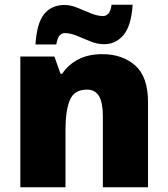

<svg xmlns="http://www.w3.org/2000/svg" viewBox="-20 -792 710 812"><path d="M412 -563Q498 -563 552 -515Q606 -467 606 -360V0H415V-302Q415 -357 399 -385Q383 -413 348 -413Q294 -413 275.5 -369Q257 -325 257 -242V0H66V-553H210L236 -480H243Q269 -519 311.5 -541Q354 -563 412 -563ZM130 -604Q136 -696 167.5 -733.5Q199 -771 253 -771Q278 -771 306.5 -759.5Q335 -748 363.5 -736Q392 -724 417 -724Q426 -724 436.5 -732.5Q447 -741 452 -772H541Q535 -682 502 -643.5Q469 -605 421 -605Q392 -605 362.5 -617Q333 -629 305.5 -640.5Q278 -652 253 -652Q244 -652 234 -644Q224 -636 218 -604Z"/></svg>

Font: Noto Sans Thaana Black
Style: Regular
Weight: 900
Designer: David Williams
Foundry: Google Inc.
Version: Version 3.001; ttfautohint (v1.8.4.7-5d5b)